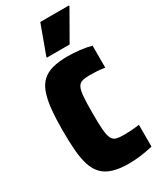

<svg xmlns="http://www.w3.org/2000/svg" viewBox="-227 -893 862 1045"><g transform="rotate(-30 203.5 -370.5)"><path d="M256 84Q197 84 156.5 71.5Q116 59 91.5 33.5Q67 8 54 -31.5Q41 -71 36.5 -126Q32 -181 32 -252Q32 -329 38 -386Q44 -443 58 -482Q72 -521 97.5 -544.5Q123 -568 162 -578.5Q201 -589 256 -589Q294 -589 333 -584.5Q372 -580 404 -571V-433Q378 -437 354.5 -438.5Q331 -440 309 -440Q280 -440 262 -434.5Q244 -429 235 -411Q226 -393 223 -355.5Q220 -318 220 -252Q220 -187 223 -149.5Q226 -112 235 -93.5Q244 -75 262 -70Q280 -65 309 -65Q331 -65 354.5 -66.5Q378 -68 407 -72V65Q368 74 331 79Q294 84 256 84ZM156 -639V-645L222 -825H402V-819L299 -639Z"/></g></svg>

Font: Farlight84_Sys_V01
Style: Bold
Weight: 700
Designer: Monotype Design Team, Nadine Chahine and Nizar Qandah
Foundry: Monotype Imaging Inc.
Version: Version 2.004;October 31, 2024;FontCreator 14.0.0.2814 64-bi